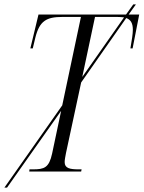

<svg xmlns="http://www.w3.org/2000/svg" viewBox="-50 -780 653 873"><path d="M-30 73H-18L228 -276L187 -82C173 -17 151 -10 100 -10H84L83 0H319L321 -10H308C267 -10 244 -15 244 -43C244 -54 247 -67 250 -84L319 -405L524 -698C545 -690 554 -674 554 -645C554 -626 550 -601 543 -560H553L583 -714H535L568 -760H556L523 -714H125L88 -560H99L111 -610C130 -685 161 -703 234 -703H318L233 -301ZM382 -703H482C494 -703 505 -702 514 -701L324 -430Z"/></svg>

Font: Noto Serif Display Condensed Light
Style: Italic
Weight: 300
Width: 3
Italic angle: -12°
Designer: Monotype Design Team
Foundry: Monotype Imaging Inc.
Version: Version 2.009